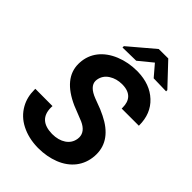

<svg xmlns="http://www.w3.org/2000/svg" viewBox="-263 -1010 1127 1127"><g transform="rotate(45 301.0 -446.0)"><path d="M444.3 -901.9 365.7 -901.4 209 -768.6V-757.3L320.8 -759.3L406.2 -829.1L466.3 -758.8L571.8 -756.3V-766.6ZM401.4 -189.9C397 -164.6 383.8 -144 361.3 -128.9C338.9 -113.8 310.1 -106 275.4 -106C199.2 -107.4 161.1 -142.6 161.1 -211.4C161.1 -215.3 161.1 -219.7 161.6 -223.6L18.6 -224.1C18.6 -221.2 18.6 -218.8 18.6 -215.8C18.6 -175.3 27.3 -139.2 45.4 -106.9C65.9 -70.3 95.7 -41.5 135.3 -21.5C174.8 -1.5 219.7 9.3 270 10.3C272.9 10.3 275.4 10.3 278.3 10.3C324.7 10.3 367.7 2.4 407.7 -13.2C487.8 -44.9 538.1 -107.4 543.9 -191.4C544.4 -196.8 544.4 -201.7 544.4 -207C544.4 -285.2 499.5 -347.2 409.2 -391.6L372.1 -408.7L307.6 -433.1C259.3 -451.7 235.4 -476.6 235.4 -506.8C235.4 -510.3 235.8 -513.7 236.3 -517.6C240.7 -544.4 254.9 -565.9 278.8 -581.1C302.2 -596.2 329.6 -603.5 360.4 -603.5C361.8 -603.5 362.8 -603.5 364.3 -603.5C430.7 -602.1 459 -565.4 459 -509.3C459 -506.3 459 -503.4 459 -500.5H601.6C601.6 -501.5 601.6 -502.4 601.6 -503.4C601.6 -568.4 580.6 -620.6 538.6 -659.7C496.6 -699.2 441.4 -719.2 372.6 -720.7C370.6 -720.7 369.1 -720.7 367.2 -720.7C319.3 -720.7 274.4 -712.4 232.4 -695.3C147.9 -660.6 98.6 -597.7 94.2 -518.1C93.8 -514.2 93.8 -509.8 93.8 -505.9C93.8 -425.8 146 -362.8 250 -316.4L344.2 -278.8C383.3 -261.2 402.8 -236.3 402.8 -204.6C402.8 -200.2 402.3 -194.8 401.4 -189.9Z"/></g></svg>

Font: Roboto
Style: Bold Italic
Weight: 700
Italic angle: -12°
Designer: Google
Version: Version 2.137; 2017